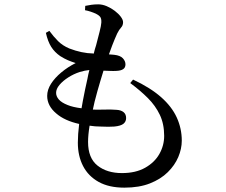

<svg xmlns="http://www.w3.org/2000/svg" viewBox="-20 -810 1040 883"><path d="M552 53Q481 53 433.5 26.5Q386 0 362 -46.5Q338 -93 338 -154Q338 -191 344 -240Q277 -255 239 -288Q197 -323 197 -369Q197 -397 214.5 -424.5Q232 -452 262 -477Q292 -502 328 -520Q309 -526 292.5 -533Q276 -540 257 -552Q231 -570 215.5 -594.5Q200 -619 191 -659L207 -668Q226 -642 247 -621Q268 -600 299 -587Q356 -565 409 -564Q410 -563 411 -563Q416 -584 422 -602Q431 -637 438 -664Q445 -691 446 -706Q447 -724 441 -732Q435 -740 421 -747Q410 -752 396.5 -756.5Q383 -761 371 -763L372 -783Q386 -786 400.5 -788Q415 -790 432 -790Q451 -790 471 -781.5Q491 -773 508 -760Q525 -747 535.5 -733Q546 -719 546 -708Q546 -693 537 -683.5Q528 -674 519 -656Q508 -632 496 -601Q489 -583 481 -560Q493 -559 505 -558Q533 -555 545 -542Q557 -529 557 -514Q557 -499 546.5 -492Q536 -485 516 -484Q503 -483 482 -484Q469 -485 456 -485Q449 -464 442 -439Q428 -393 415 -342Q411 -324 407 -306Q432 -305 455 -306Q494 -307 515 -305Q536 -304 548 -294.5Q560 -285 560 -267Q560 -251 548 -241Q536 -231 506 -228Q482 -226 442 -228Q418 -228 392 -232Q385 -189 385 -157Q385 -83 428.5 -48.5Q472 -14 541 -14Q604 -14 647.5 -38.5Q691 -63 713 -102Q735 -141 735 -185Q735 -240 715 -282Q695 -324 660 -359Q625 -394 579 -428L592 -444Q671 -407 720.5 -363.5Q770 -320 793 -269.5Q816 -219 816 -163Q816 -126 800 -88Q784 -50 751.5 -18Q719 14 669.5 33.5Q620 53 552 53ZM355 -312Q358 -328 361 -346Q371 -399 382 -447Q386 -469 391 -488Q370 -486 347 -479Q319 -470 294 -454Q269 -438 253.5 -419.5Q238 -401 238 -383Q238 -367 250.5 -352.5Q263 -338 291 -327Q315 -317 355 -312Z"/></svg>

Font: Noto Serif HK ExtraLight Medium
Style: Regular
Weight: 500
Version: Version 2.002-H1;hotconv 1.1.0;makeotfexe 2.6.0